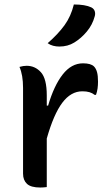

<svg xmlns="http://www.w3.org/2000/svg" viewBox="-20 -834 490 858"><path d="M189 2Q180 3 173.5 3.5Q167 4 160 4Q118 4 100.5 -12.5Q83 -29 83 -58V-441Q83 -499 67 -535Q84 -540 99 -540Q137 -540 163 -511Q189 -482 189 -408V-362H195Q221 -451 260 -501Q299 -551 351 -551Q386 -551 400 -537Q409 -528 413.5 -512Q418 -496 418 -469Q418 -453 416 -438.5Q414 -424 409 -410H403Q393 -418 380 -422Q367 -426 348 -426Q297 -426 258.5 -375Q220 -324 189 -215ZM310 -814Q361 -814 388 -801Q400 -795 403.5 -783.5Q407 -772 403 -760Q393 -723 368 -693Q343 -663 312 -644Q283 -626 245 -626Q231 -626 217.5 -629.5Q204 -633 193 -641Q240 -682 268.5 -721.5Q297 -761 310 -814Z"/></svg>

Font: Recursive Sn Csl St Med
Style: Regular
Weight: 500
Version: Version 1.079;hotconv 1.0.112;makeotfexe 2.5.65598; ttfautoh